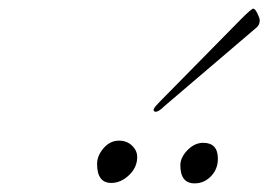

<svg xmlns="http://www.w3.org/2000/svg" viewBox="-20 -1018 622 445"><path d="M256 -692Q274 -692 286 -680.5Q298 -669 298 -654Q298 -630 279 -612Q260 -594 238 -594Q205 -594 205 -638Q205 -657 220 -674.5Q235 -692 256 -692ZM451 -687Q485 -687 485 -650Q485 -626 469 -609.5Q453 -593 431 -593Q398 -593 398 -635Q398 -653 414.5 -670Q431 -687 451 -687ZM353 -785 539 -974Q563 -998 567 -998Q571 -998 576.5 -987Q582 -976 582 -971Q582 -959 572 -952L361 -772Q348 -759 341 -759Q336 -759 336 -764Q336 -768 353 -785Z"/></svg>

Font: Miama Nueva
Style: Medium
Weight: 400
Italic angle: -28°
Version: Version 1.0